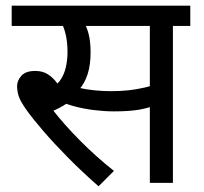

<svg xmlns="http://www.w3.org/2000/svg" viewBox="-20 -642 716 674"><path d="M245 -551 273 -566Q284 -550 291 -523Q298 -496 298 -458Q298 -414 287.5 -381.5Q277 -349 258 -328L257 -319Q239 -296 214.5 -279Q190 -262 159 -250L163 -259Q204 -206 260.5 -149Q317 -92 380 -42L326 12Q270 -37 220.5 -87Q171 -137 133 -181Q95 -225 73 -256Q51 -287 45.5 -305Q40 -323 40 -340Q40 -359 55 -376Q70 -393 104 -393Q129 -393 147.5 -381.5Q166 -370 181 -349.5Q196 -329 209 -300L148 -331Q176 -339 190.5 -359Q205 -379 211 -405.5Q217 -432 217 -458Q217 -496 210 -523.5Q203 -551 194 -564L237 -551H21V-622H417V-551ZM587 -551V0H506V-551H396V-622H648V-551ZM369 -322Q403 -322 431 -325Q459 -328 487 -334.5Q515 -341 547 -353V-280Q504 -263 468.5 -257Q433 -251 380 -251Q347 -251 310.5 -255.5Q274 -260 242 -268.5Q210 -277 190 -287L210 -347Q230 -340 256 -334Q282 -328 311 -325Q340 -322 369 -322Z"/></svg>

Font: hin115
Style: Book
Weight: 400
Designer: Jelle Bosma - Monotype Design Team
Foundry: Monotype Imaging Inc.
Version: Version 2.003